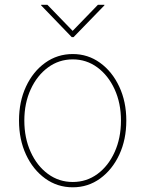

<svg xmlns="http://www.w3.org/2000/svg" viewBox="-20 -778 612 809"><path d="M286.6 11.2Q221.7 11.2 170.4 -25.9Q119.1 -63 89.6 -126.5Q60.1 -189.9 60.1 -270Q60.1 -350.1 89.6 -413.3Q119.1 -476.6 170.4 -513.4Q221.7 -550.3 286.6 -550.3Q350.6 -550.3 401.6 -513.4Q452.6 -476.6 482.4 -413.1Q512.2 -349.6 512.2 -270Q512.2 -189.9 482.7 -126.5Q453.1 -63 402.1 -25.9Q351.1 11.2 286.6 11.2ZM286.6 -11.2Q344.7 -11.2 390.6 -44.9Q436.5 -78.6 463.1 -137.5Q489.7 -196.3 489.7 -270Q489.7 -343.3 462.9 -401.9Q436 -460.4 390.1 -494.1Q344.2 -527.8 286.6 -527.8Q228.5 -527.8 182.4 -493.9Q136.2 -460 109.4 -401.6Q82.5 -343.3 82.5 -270Q82.5 -196.3 109.4 -137.5Q136.2 -78.6 182.4 -44.9Q228.5 -11.2 286.6 -11.2ZM179.7 -757.8 286.1 -647.9 392.6 -757.8H419.9V-755.4L290 -621.6H282.2L153.3 -755.4V-757.8Z"/></svg>

Font: Inter 16pt Thin
Style: Regular
Weight: 250
Version: Version 4.001;git-66647c0bb